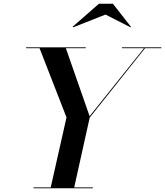

<svg xmlns="http://www.w3.org/2000/svg" viewBox="-20 -1002 879 1022"><path d="M541.5 -924.5 675 -856.5 677 -859.5 581 -982H506.5L366.5 -859.5L369.5 -856.5ZM158.5 -4.5V0H474V-4.5H375L457.5 -376L752 -745.5H839V-750H629V-745.5H746.5L457 -383.5L330.5 -745.5H436.5V-750H119V-745.5H190.5L334 -377L250 -4.5Z"/></svg>

Font: Bodoni* 36pt Medium
Style: Italic
Weight: 500
Italic angle: -13°
Version: Version 2.3